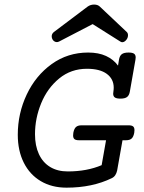

<svg xmlns="http://www.w3.org/2000/svg" viewBox="-20 -824 640 854"><path d="M583.5 -568.4Q583.5 -566.4 582.5 -558.6L557.6 -417Q554.7 -399.9 545.2 -392.6Q535.6 -385.3 515.6 -385.3Q498.5 -385.3 491 -390.4Q483.4 -395.5 483.4 -407.2Q483.4 -410.2 484.4 -417Q485.8 -425.8 485.8 -434.1Q485.8 -472.7 455.1 -495.4Q424.3 -518.1 366.7 -518.1Q295.9 -518.1 243.4 -475.1Q190.9 -432.1 163.3 -365Q135.7 -297.9 135.7 -227.1Q135.7 -175.8 153.1 -138.4Q170.4 -101.1 203.1 -81.3Q235.8 -61.5 281.2 -61.5Q366.7 -61.5 432.1 -89.4L451.7 -200.2H331.1Q317.4 -200.2 311.3 -205.1Q305.2 -210 305.2 -221.7Q305.2 -229 306.2 -233.4Q309.6 -251.5 317.9 -259Q326.2 -266.6 342.8 -266.6H552.2Q565.9 -266.6 572 -261.7Q578.1 -256.8 578.1 -245.1Q578.1 -237.8 577.1 -233.4Q573.7 -215.3 565.4 -207.8Q557.1 -200.2 540.5 -200.2H524.9L501 -65.4Q498.5 -53.7 492.7 -44.9Q486.8 -36.1 477.5 -31.7Q390.6 10.7 275.9 10.7Q210.4 10.7 161.4 -18.3Q112.3 -47.4 85.7 -100.6Q59.1 -153.8 59.1 -224.6Q59.1 -319.3 98.9 -403.6Q138.7 -487.8 210 -539.1Q281.2 -590.3 372.1 -590.3Q418.5 -590.3 451.7 -575Q484.9 -559.6 504.9 -532.2L509.3 -558.6Q512.2 -575.7 521.7 -583Q531.2 -590.3 551.8 -590.3Q568.8 -590.3 576.2 -585.2Q583.5 -580.1 583.5 -568.4ZM423.8 -794.9 543.9 -681.6Q549.3 -676.3 549.3 -667.5Q549.3 -657.7 543.9 -649.4Q540 -643.6 534.7 -639.9Q529.3 -636.2 523.9 -636.2Q519.5 -636.2 515.1 -639.2L392.1 -716.8L242.7 -639.2Q236.8 -636.7 232.9 -636.7Q226.6 -636.7 221.2 -640.4Q215.8 -644 212.9 -649.9Q210 -655.8 210 -662.6Q210 -673.8 219.7 -681.6L370.1 -794.9Q382.8 -803.7 398.4 -803.7Q414.6 -803.7 423.8 -794.9Z"/></svg>

Font: Courier Prime
Style: Italic
Weight: 400
Italic angle: -10°
Designer: Alan Dague-Greene
Foundry: Quote-Unquote Apps
Version: Version 3.018